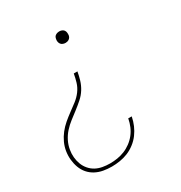

<svg xmlns="http://www.w3.org/2000/svg" viewBox="-175 -655 950 1005"><g transform="rotate(-30 300.0 -152.5)"><path d="M326 -459Q317 -459 309.5 -462Q302 -465 297.5 -471Q293 -477 291.5 -485.5Q290 -494 292 -502Q293 -508 295.5 -513Q298 -518 303.5 -521.5Q309 -525 314.5 -526.5Q320 -528 325 -528Q334 -528 341.5 -525Q349 -522 353.5 -516Q358 -510 359 -501.5Q360 -493 359 -485Q358 -479 355 -474Q352 -469 347 -465.5Q342 -462 336.5 -460.5Q331 -459 326 -459ZM212 223Q186 223 161 218.5Q136 214 114.5 202.5Q93 191 77.5 173Q62 155 53.5 132Q45 109 42.5 84Q40 59 44 33Q48 8 59 -16Q70 -40 86.5 -61Q103 -82 123.5 -99.5Q144 -117 166 -133Q188 -149 209.5 -165.5Q231 -182 247 -203.5Q263 -225 270.5 -250Q278 -275 282 -299H304Q300 -275 292.5 -250Q285 -225 271 -202.5Q257 -180 236 -161.5Q215 -143 193.5 -126.5Q172 -110 150.5 -93.5Q129 -77 111 -57Q93 -37 81 -13Q69 11 65 36Q61 59 63 81Q65 103 72.5 123Q80 143 94 159.5Q108 176 126.5 186Q145 196 167 200Q189 204 212 204Q234 204 256 200.5Q278 197 299.5 188.5Q321 180 340.5 165.5Q360 151 374.5 132.5Q389 114 398 92.5Q407 71 411 49V47H432V49Q427 74 417 97.5Q407 121 391.5 142Q376 163 354.5 179.5Q333 196 309.5 205.5Q286 215 261 219Q236 223 212 223Z"/></g></svg>

Font: Iosevka Etoile Thin
Style: Italic
Weight: 100
Italic angle: -9°
Designer: Belleve Invis
Foundry: Belleve Invis
Version: Version 22.1.2; ttfautohint (v1.8.4)